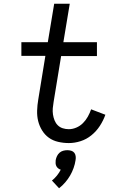

<svg xmlns="http://www.w3.org/2000/svg" viewBox="-20 -755 640 1024"><path d="M347 8Q318 8 290 1.5Q262 -5 240.5 -20.5Q219 -36 204.5 -59.5Q190 -83 183.5 -109.5Q177 -136 178 -165.5Q179 -195 184 -224L222 -457H94V-530H235L269 -735H352L318 -530H497V-456H306L266 -212Q263 -195 261.5 -178Q260 -161 262.5 -144.5Q265 -128 271 -113Q277 -98 288 -87Q299 -76 314.5 -71Q330 -66 347 -66Q367 -66 387 -74.5Q407 -83 422.5 -98.5Q438 -114 448.5 -133Q459 -152 466 -172L542 -143Q531 -112 512.5 -83.5Q494 -55 467.5 -33.5Q441 -12 409.5 -2Q378 8 347 8ZM295 249 257 208Q272 196 284 181Q296 166 304 150Q297 148 290.5 143Q284 138 280.5 131Q277 124 276.5 115.5Q276 107 277 99Q279 88 284 77.5Q289 67 297.5 59.5Q306 52 317 49Q328 46 339 46Q350 46 360 49Q370 52 376 59.5Q382 67 383.5 77.5Q385 88 383 99Q380 120 372.5 141Q365 162 354 181Q343 200 328 217.5Q313 235 295 249Z"/></svg>

Font: Iosevka Curly Slab Extended
Style: Italic
Weight: 400
Width: 7
Italic angle: -9°
Monospace: yes
Designer: Belleve Invis
Foundry: Belleve Invis
Version: Version 11.1.0; ttfautohint (v1.8.3)